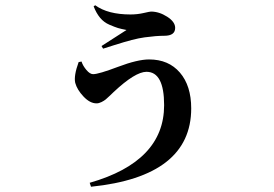

<svg xmlns="http://www.w3.org/2000/svg" viewBox="-20 -629 1040 730"><path d="M279 -393 290 -395Q295 -379 308.5 -363Q322 -347 334 -347Q355 -347 429 -375Q503 -403 547 -403Q621 -403 664 -353Q707 -303 707 -217Q707 42 326 81L321 66Q604 -15 604 -229Q604 -356 537 -356Q494 -356 412 -279Q409 -276 398.5 -266Q388 -256 382 -251Q376 -246 366 -241Q356 -236 347 -236Q322 -236 297.5 -262Q273 -288 266 -314Q260 -341 279 -393ZM461 -515Q440 -519 428.5 -522.5Q417 -526 396 -535Q375 -544 360.5 -561.5Q346 -579 336 -605L342 -609Q390 -574 476 -574Q502 -574 526 -579.5Q550 -585 554 -585Q585 -585 615.5 -565.5Q646 -546 646 -523Q646 -493 605 -493Q574 -493 530 -487Q508 -484 481 -477Q454 -470 413 -457L372 -444L366 -454Q451 -508 461 -515Z"/></svg>

Font: Swei Spring CJKtc
Style: Bold
Weight: 700
Version: Version 1.021